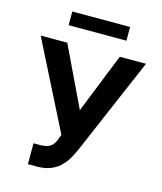

<svg xmlns="http://www.w3.org/2000/svg" viewBox="-132 -1005 935 1110"><g transform="rotate(15 335.5 -449.5)"><path d="M20.6 -727.3H179.7L350.9 -369.3L494 -727.3H650.9L400.2 -142.8Q391 -122.5 380.7 -103.3Q370.4 -84.2 357.6 -67.1Q344.8 -50.1 329.2 -36Q313.6 -22 294 -11.7Q274.5 -1.4 250.4 4.3Q226.2 9.9 196.4 9.9H141.7V-115.1H181.1Q203.1 -115.1 218.6 -119.1Q234 -123.2 244.9 -131.4Q255.7 -139.6 263 -151.8Q270.2 -164.1 275.9 -180L284.8 -203.8ZM161.2 -827.1V-909.1H507.1V-827.1Z"/></g></svg>

Font: Cannonade
Style: Bold
Weight: 700
Designer: Rasmus Andersson
Foundry: rsms
Version: Version 3.012;git-f93a4a705